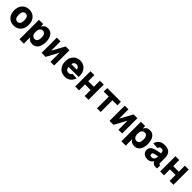

<svg xmlns="http://www.w3.org/2000/svg" viewBox="603 -2597 4794 4794"><g transform="rotate(45 3000.0 -200.0)"><path d="M300 12Q223 12 165 -22.5Q107 -57 74.5 -120Q42 -183 42 -269Q42 -355 74.5 -418Q107 -481 165 -515.5Q223 -550 300 -550Q377 -550 435 -515.5Q493 -481 525.5 -418Q558 -355 558 -269Q558 -183 525.5 -120Q493 -57 435 -22.5Q377 12 300 12ZM300 -121Q348 -121 374 -159Q400 -197 400 -269Q400 -341 374 -379Q348 -417 300 -417Q252 -417 226 -379Q200 -341 200 -269Q200 -197 226 -159Q252 -121 300 -121Z M648 150V-538H796L800 -449Q822 -497 861.5 -523.5Q901 -550 959 -550Q1027 -550 1073 -513.5Q1119 -477 1142.5 -413.5Q1166 -350 1166 -269Q1166 -188 1142.5 -124.5Q1119 -61 1073 -24.5Q1027 12 959 12Q849 12 801 -75V150ZM906 -121Q955 -121 981.5 -155.5Q1008 -190 1008 -269Q1008 -348 981.5 -382.5Q955 -417 906 -417Q861 -417 831 -381.5Q801 -346 801 -269Q801 -192 831 -156.5Q861 -121 906 -121Z M1278 0V-538H1408V-207L1588 -538H1723V0H1593V-322L1418 0Z M2102 12Q2026 12 1968 -22.5Q1910 -57 1877 -120Q1844 -183 1844 -269Q1844 -352 1876.5 -415.5Q1909 -479 1967 -514.5Q2025 -550 2101 -550Q2176 -550 2234 -514.5Q2292 -479 2325 -415Q2358 -351 2358 -266V-229H2000Q2006 -177 2034 -149Q2062 -121 2106 -121Q2138 -121 2161.5 -136.5Q2185 -152 2195 -179L2346 -168Q2286 12 2102 12ZM2003 -327H2194Q2190 -371 2164.5 -394Q2139 -417 2099 -417Q2059 -417 2034 -394Q2009 -371 2003 -327Z M2465 0V-539H2601V-325H2799V-538H2935V0H2799V-210H2601V0Z M3236 0V-414H3058V-538H3542V-414H3365V0Z M3678 0V-538H3808V-207L3988 -538H4123V0H3993V-322L3818 0Z M4248 150V-538H4396L4400 -449Q4422 -497 4461.5 -523.5Q4501 -550 4559 -550Q4627 -550 4673 -513.5Q4719 -477 4742.5 -413.5Q4766 -350 4766 -269Q4766 -188 4742.5 -124.5Q4719 -61 4673 -24.5Q4627 12 4559 12Q4449 12 4401 -75V150ZM4506 -121Q4555 -121 4581.5 -155.5Q4608 -190 4608 -269Q4608 -348 4581.5 -382.5Q4555 -417 4506 -417Q4461 -417 4431 -381.5Q4401 -346 4401 -269Q4401 -192 4431 -156.5Q4461 -121 4506 -121Z M5022 12Q4973 12 4932 -6Q4891 -24 4867 -58.5Q4843 -93 4843 -142Q4843 -209 4887.5 -247.5Q4932 -286 5004 -302L5160 -336Q5160 -381 5143 -406.5Q5126 -432 5084 -432Q5047 -432 5028.5 -412.5Q5010 -393 5005 -366L4848 -374Q4863 -454 4925 -502Q4987 -550 5080 -550Q5203 -550 5258 -491.5Q5313 -433 5313 -326V-148Q5313 -127 5320 -119Q5327 -111 5340 -111H5358V0Q5352 1 5337.5 3Q5323 5 5308 5Q5255 5 5223 -18Q5191 -41 5179 -82Q5163 -41 5122.5 -14.5Q5082 12 5022 12ZM5056 -99Q5105 -99 5132.5 -126.5Q5160 -154 5160 -205V-232L5056 -208Q5025 -201 5012.5 -187.5Q5000 -174 5000 -148Q5000 -99 5056 -99Z M5465 0V-539H5601V-325H5799V-538H5935V0H5799V-210H5601V0Z"/></g></svg>

Font: Geist Mono ExtraBold
Style: Regular
Weight: 800
Monospace: yes
Designer: Basement.studio, Andrés Briganti, Mateo Zaragoza
Foundry: Basement.studio, Vercel, Andrés Briganti, Guido Ferreyra, Mateo Zaragoza
Version: Version 1.500; ttfautohint (v1.8.4.7-5d5b)